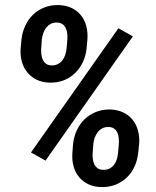

<svg xmlns="http://www.w3.org/2000/svg" viewBox="-20 -742 627 772"><path d="M66.4 -583.5Q69.8 -613.3 81.8 -638.9Q93.8 -664.6 113 -683.1Q132.3 -701.7 158.2 -711.9Q184.1 -722.2 215.3 -721.7Q245.1 -720.7 267.8 -710Q290.5 -699.2 305.4 -680.7Q320.3 -662.1 326.9 -637.2Q333.5 -612.3 331.5 -584L328.1 -546.4Q324.7 -516.6 312.7 -491.5Q300.8 -466.3 281.7 -448Q262.7 -429.7 237.1 -419.4Q211.4 -409.2 180.7 -409.7Q150.9 -410.2 128.2 -421.1Q105.5 -432.1 90.3 -450.4Q75.2 -468.8 68.1 -493.4Q61 -518.1 63 -546.4ZM145.5 -544.9Q145 -533.7 146.5 -522Q147.9 -510.3 152.6 -500.7Q157.2 -491.2 166 -485.1Q174.8 -479 189 -479Q203.1 -479 213.6 -484.9Q224.1 -490.7 231.2 -500Q238.3 -509.3 242.2 -521.2Q246.1 -533.2 247.6 -545.9L251 -584.5Q251.5 -596.2 250.2 -607.9Q249 -619.6 244.1 -629.4Q239.3 -639.2 230.5 -645.3Q221.7 -651.4 207.5 -651.4Q193.4 -651.4 182.9 -645.5Q172.4 -639.6 165.3 -630.4Q158.2 -621.1 154.1 -608.9Q149.9 -596.7 148.4 -584.5ZM273.9 -164.1Q277.3 -193.8 289.3 -219.2Q301.3 -244.6 320.8 -263.2Q340.3 -281.7 366.2 -292Q392.1 -302.2 422.9 -301.8Q452.6 -300.8 475.3 -290Q498 -279.3 512.9 -260.7Q527.8 -242.2 534.7 -217.5Q541.5 -192.9 539.6 -164.6L535.6 -126.5Q532.2 -96.7 520.5 -71.5Q508.8 -46.4 489.7 -28.1Q470.7 -9.8 444.8 0.5Q418.9 10.7 388.2 10.3Q358.4 9.8 335.7 -1Q313 -11.7 297.9 -30Q282.7 -48.3 275.9 -73Q269 -97.7 271 -126.5ZM352.5 -125.5Q351.6 -114.3 353.3 -102.3Q355 -90.3 359.6 -80.8Q364.3 -71.3 373 -65.2Q381.8 -59.1 396 -59.1Q410.6 -59.1 421.1 -64.7Q431.6 -70.3 438.7 -79.6Q445.8 -88.9 449.5 -101.1Q453.1 -113.3 454.6 -126L458 -165Q458.5 -176.8 457.3 -188.5Q456.1 -200.2 451.4 -209.7Q446.8 -219.2 438.2 -225.3Q429.7 -231.4 415.5 -231.4Q401.4 -231.4 390.9 -225.8Q380.4 -220.2 373 -210.7Q365.7 -201.2 361.3 -189.2Q356.9 -177.2 355.5 -165ZM163.1 -96.2 104.5 -128.9 456.1 -628.4 514.2 -595.7Z"/></svg>

Font: TypoPRO Roboto Mono
Style: Italic
Weight: 500
Designer: Google
Version: Version 2.000986; 2015; ttfautohint (v1.3)